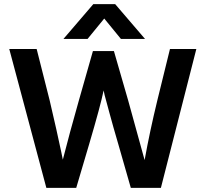

<svg xmlns="http://www.w3.org/2000/svg" viewBox="-20 -912 998 932"><path d="M431 -664H533L602 -425L682 -135Q707 -274 744 -426L805 -674H933L761 0H615L554 -213Q529 -298 511.5 -363Q494 -428 488 -450L483 -473Q469 -403 413 -213L350 0H205L25 -674H158L221 -425Q237 -358 253 -286Q269 -214 277 -176L285 -137Q317 -263 363 -425ZM433 -892H539L684 -723H567L486 -822L405 -723H288Z"/></svg>

Font: Hind Semibold
Style: Regular
Weight: 600
Designer: Manushi Parikh, Satya Rajpurohit
Foundry: Indian Type Foundry
Version: Version 1.201;PS 1.0;hotconv 1.0.78;makeotf.lib2.5.61930; tt